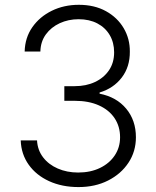

<svg xmlns="http://www.w3.org/2000/svg" viewBox="-20 -757 638 787"><path d="M301.8 9.8Q234.4 9.8 181.4 -14.4Q128.4 -38.6 97.7 -81.8Q66.9 -125 64.9 -181.6H131.8Q133.8 -142.1 156.5 -112.3Q179.2 -82.5 216.8 -66.2Q254.4 -49.8 300.3 -49.8Q351.1 -49.8 389.9 -68.6Q428.7 -87.4 450.4 -120.1Q472.2 -152.8 472.2 -194.3Q472.2 -238.8 449.7 -272.5Q427.2 -306.2 385.5 -325Q343.8 -343.8 286.1 -343.8H243.7V-403.8H286.1Q333 -403.8 369.4 -420.9Q405.8 -438 426.8 -469Q447.8 -500 447.8 -542.5Q447.8 -582.5 429.7 -613.3Q411.6 -644 378.9 -661.1Q346.2 -678.2 302.2 -678.2Q260.3 -678.2 224.9 -661.9Q189.5 -645.5 168 -616Q146.5 -586.4 145.5 -545.9H81.1Q82.5 -602.5 112.5 -645.5Q142.6 -688.5 192.4 -712.9Q242.2 -737.3 303.2 -737.3Q367.2 -737.3 414.3 -711.2Q461.4 -685.1 487.1 -641.4Q512.7 -597.7 512.2 -545.4Q512.7 -482.9 479 -439Q445.3 -395 388.2 -377.9V-373Q457.5 -359.4 497.3 -311.5Q537.1 -263.7 537.1 -194.3Q537.1 -136.2 506.6 -90.1Q476.1 -43.9 423.1 -17.1Q370.1 9.8 301.8 9.8Z"/></svg>

Font: Inter Tight Light
Style: Regular
Weight: 300
Designer: Rasmus Andersson
Foundry: rsms
Version: Version 3.004